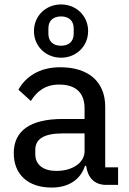

<svg xmlns="http://www.w3.org/2000/svg" viewBox="-20 -833 581 865"><path d="M255 -573C323 -573 377 -624 377 -693C377 -762 323 -813 255 -813C187 -813 133 -762 133 -693C133 -624 187 -573 255 -573ZM255 -627C220 -627 198 -646 198 -681V-705C198 -740 220 -759 255 -759C290 -759 312 -740 312 -705V-681C312 -646 290 -627 255 -627ZM512 0V-79H454V-352C454 -464 380 -530 251 -530C155 -530 94 -485 63 -429L119 -378C146 -422 185 -452 246 -452C324 -452 361 -413 361 -344V-297H263C115 -297 42 -243 42 -143C42 -48 105 12 213 12C287 12 342 -22 363 -86H368C375 -36 402 0 459 0ZM234 -63C176 -63 139 -90 139 -138V-158C139 -206 177 -232 262 -232H361V-152C361 -100 307 -63 234 -63Z"/></svg>

Font: IBM Plex Thai Text
Style: Regular
Weight: 450
Designer: Mike Abbink, Paul van der Laan, Pieter van Rosmalen, Ben Mitchell, Mark Frömberg
Foundry: Bold Monday
Version: Version 1.0